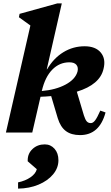

<svg xmlns="http://www.w3.org/2000/svg" viewBox="-20 -785 657 1137"><path d="M15 0 160 -634 92 -683 96 -703 320 -765H346L257 -375H259Q298 -441 355.5 -476Q413 -511 481 -511Q546 -511 577 -473.5Q608 -436 593 -377Q572 -284 435 -242L477 -101Q485 -76 494 -66Q503 -56 518 -56Q531 -56 543.5 -72.5Q556 -89 574 -130L605 -119Q569 15 454 15Q402 15 370 -9Q338 -33 322 -85L283 -216Q252 -213 220 -212L171 0ZM391 -416Q332 -416 289.5 -372.5Q247 -329 228 -248L227 -246Q310 -253 368 -284Q426 -315 439 -361Q445 -386 432.5 -401Q420 -416 391 -416ZM87 332V295Q130 286 160.5 265Q191 244 198 217L144 170V164Q144 124 173 97Q202 70 245 70Q280 70 303 96Q326 122 326 164Q326 210 294 248Q262 286 208 308.5Q154 331 87 332Z"/></svg>

Font: Platypi
Style: Bold Italic
Weight: 700
Italic angle: -13°
Designer: David Sargent
Foundry: Bolt Cutter Type
Version: Version 1.200; ttfautohint (v1.8.4.7-5d5b)